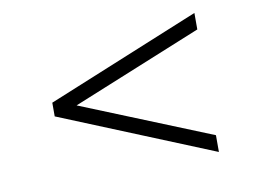

<svg xmlns="http://www.w3.org/2000/svg" viewBox="-58 -607 867 639"><g transform="rotate(-10 375.0 -287.0)"><path d="M633.8 -52.7 116.2 -264.2V-310.5L633.8 -522.5V-466.8L194.3 -287.6L633.8 -109.4Z"/></g></svg>

Font: Annapurna SIL
Style: Bold
Weight: 700
Designer: Peter Martin, Annie Olsen
Foundry: SIL International
Version: Version 2.000